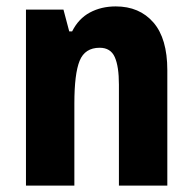

<svg xmlns="http://www.w3.org/2000/svg" viewBox="-20 -579 601 599"><path d="M341 -559Q415 -559 458.5 -509Q502 -459 502 -360V0H351V-315Q351 -372 338 -401Q325 -430 291 -430Q245 -430 228.5 -389.5Q212 -349 212 -256V0H61V-549H178L196 -481H205Q225 -521 260.5 -540Q296 -559 341 -559Z"/></svg>

Font: Noto Sans Telugu Condensed ExtraBold
Style: Regular
Weight: 800
Width: 3
Designer: Jelle Bosma - Monotype Design Team
Foundry: Monotype Imaging Inc.
Version: Version 2.005; ttfautohint (v1.8.4.7-5d5b)